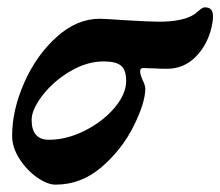

<svg xmlns="http://www.w3.org/2000/svg" viewBox="-20 -488 599 522"><path d="M13 -119Q13 -189 46 -263.5Q79 -338 134 -387.5Q189 -437 251 -437Q263 -437 321 -433Q387 -429 412 -429Q481 -429 511 -451Q516 -455 523.5 -461.5Q531 -468 537 -468Q548 -468 553.5 -462.5Q559 -457 559 -443Q559 -430 555 -413Q543 -364 511 -332.5Q479 -301 434 -301Q414 -301 402 -302L369 -303Q361 -303 361 -294Q361 -286 367 -272Q375 -256 375 -247Q375 -209 343.5 -145.5Q312 -82 256.5 -34Q201 14 131 14Q109 14 81 -5.5Q53 -25 33 -56Q13 -87 13 -119ZM323 -268Q323 -298 309 -309.5Q295 -321 262 -321Q216 -321 170.5 -294Q125 -267 95.5 -228.5Q66 -190 66 -162Q66 -108 113 -108Q161 -108 210 -132.5Q259 -157 291 -194.5Q323 -232 323 -268Z"/></svg>

Font: EB Garamond ExtraBold
Style: Italic
Weight: 800
Italic angle: -17.2°
Designer: Georg Duffner and Octavio Pardo
Foundry: Georg Duffner
Version: Version 1.000